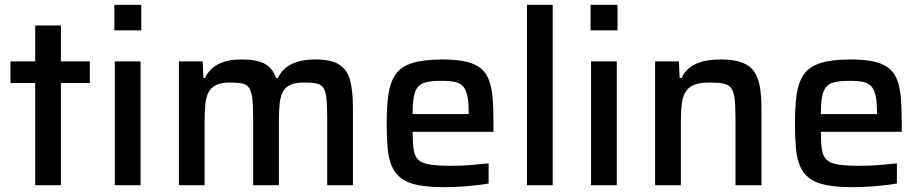

<svg xmlns="http://www.w3.org/2000/svg" viewBox="-20 -763 3794 791"><path d="M125 0V-421H23V-510H125V-658H231V-510H350V-421H231V0Z M451 -638V-743H562V-638ZM453 0V-510H559V0Z M717 0V-510H815L818 -442H825Q836 -466 855.5 -483Q875 -500 904.5 -509Q934 -518 976 -518Q1040 -518 1072 -499.5Q1104 -481 1117 -442H1125Q1136 -466 1156.5 -483Q1177 -500 1207.5 -509Q1238 -518 1280 -518Q1346 -518 1379 -496Q1412 -474 1423 -429.5Q1434 -385 1434 -319V0H1328V-277Q1328 -327 1325 -356.5Q1322 -386 1312.5 -400.5Q1303 -415 1283.5 -419Q1264 -423 1233 -423Q1197 -423 1176 -413.5Q1155 -404 1145 -384.5Q1135 -365 1132 -335Q1129 -305 1129 -263V0H1023V-277Q1023 -327 1019.5 -356.5Q1016 -386 1006.5 -400.5Q997 -415 978 -419Q959 -423 927 -423Q892 -423 871 -413Q850 -403 839.5 -383.5Q829 -364 826 -333.5Q823 -303 823 -263V0Z M1810 8Q1745 8 1702 -0.5Q1659 -9 1633 -28.5Q1607 -48 1594 -78.5Q1581 -109 1577 -152.5Q1573 -196 1573 -254Q1573 -323 1580 -373Q1587 -423 1609 -455.5Q1631 -488 1677.5 -503Q1724 -518 1802 -518Q1863 -518 1902 -508.5Q1941 -499 1963.5 -479Q1986 -459 1996.5 -427.5Q2007 -396 2010 -352.5Q2013 -309 2013 -254V-220H1680Q1680 -175 1684 -147.5Q1688 -120 1702.5 -105.5Q1717 -91 1748.5 -85.5Q1780 -80 1834 -80Q1857 -80 1884.5 -81Q1912 -82 1941 -85Q1970 -88 1993 -90V-7Q1971 -3 1940 0.5Q1909 4 1875 6Q1841 8 1810 8ZM1911 -277V-296Q1911 -341 1905.5 -367.5Q1900 -394 1887.5 -407.5Q1875 -421 1853.5 -425.5Q1832 -430 1800 -430Q1760 -430 1736.5 -424.5Q1713 -419 1701 -404Q1689 -389 1684.5 -362.5Q1680 -336 1680 -293H1929Z M2151 0V-743H2257V0Z M2413 -638V-743H2524V-638ZM2415 0V-510H2521V0Z M2679 0V-510H2777L2780 -442H2788Q2800 -467 2820 -483.5Q2840 -500 2872 -509Q2904 -518 2950 -518Q3004 -518 3037 -505.5Q3070 -493 3087 -468Q3104 -443 3110.5 -406Q3117 -369 3117 -319V0H3010V-277Q3010 -327 3006.5 -356.5Q3003 -386 2992 -400.5Q2981 -415 2959.5 -419Q2938 -423 2902 -423Q2862 -423 2838.5 -413Q2815 -403 2803.5 -383Q2792 -363 2788.5 -333Q2785 -303 2785 -263V0Z M3492 8Q3427 8 3384 -0.5Q3341 -9 3315 -28.5Q3289 -48 3276 -78.5Q3263 -109 3259 -152.5Q3255 -196 3255 -254Q3255 -323 3262 -373Q3269 -423 3291 -455.5Q3313 -488 3359.5 -503Q3406 -518 3484 -518Q3545 -518 3584 -508.5Q3623 -499 3645.5 -479Q3668 -459 3678.5 -427.5Q3689 -396 3692 -352.5Q3695 -309 3695 -254V-220H3362Q3362 -175 3366 -147.5Q3370 -120 3384.5 -105.5Q3399 -91 3430.5 -85.5Q3462 -80 3516 -80Q3539 -80 3566.5 -81Q3594 -82 3623 -85Q3652 -88 3675 -90V-7Q3653 -3 3622 0.5Q3591 4 3557 6Q3523 8 3492 8ZM3593 -277V-296Q3593 -341 3587.5 -367.5Q3582 -394 3569.5 -407.5Q3557 -421 3535.5 -425.5Q3514 -430 3482 -430Q3442 -430 3418.5 -424.5Q3395 -419 3383 -404Q3371 -389 3366.5 -362.5Q3362 -336 3362 -293H3611Z"/></svg>

Font: Saira Thin Medium
Style: Regular
Weight: 500
Version: Version 1.101